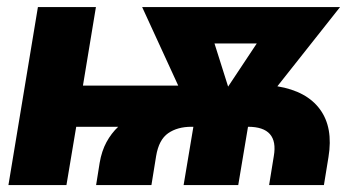

<svg xmlns="http://www.w3.org/2000/svg" viewBox="-20 -536 1048 556"><path d="M258.3 0 268.6 -64.5Q274.4 -98.6 288.3 -124.3Q302.2 -149.9 322.3 -168.9H200.7L172.4 0H4.4L89.8 -515.6H257.8L220.2 -288.1H496.1L391.6 -515.6H964.8L783.2 -286.1Q868.2 -272 906.7 -219.2Q945.3 -166.5 931.2 -81.1L918 0H759.3L772.9 -84Q787.6 -168.9 698.2 -168.9L669.9 0H511.7L540 -168.9H534.7Q493.7 -168.9 466.8 -150.1Q439.9 -131.3 432.1 -84L418.5 0ZM640.6 -285.2 723.6 -410.2H601.1Z"/></svg>

Font: Inter Display ExtraBold
Style: Italic
Weight: 800
Italic angle: -9.39999°
Designer: Rasmus Andersson
Foundry: rsms
Version: Version 4.000;git-a52131595